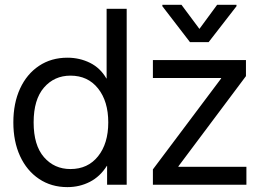

<svg xmlns="http://www.w3.org/2000/svg" viewBox="-20 -764 1083 794"><path d="M258.8 9.8Q191.9 9.8 141.4 -24.2Q90.8 -58.1 63 -118.4Q35.2 -178.7 35.2 -257.8Q35.2 -337.4 63 -397.7Q90.8 -458 141.4 -491.7Q191.9 -525.4 258.8 -525.4Q309.1 -525.4 352.1 -504.2Q395 -482.9 419.9 -439.5H420.9V-727.5H503.9V0H422.9V-78.1H421.9Q394 -33.7 351.6 -12Q309.1 9.8 258.8 9.8ZM271.5 -64.9Q343.3 -64.9 385.5 -117.7Q427.7 -170.4 427.7 -257.8Q427.7 -345.2 385.5 -398.2Q343.3 -451.2 271.5 -451.2Q204.6 -451.2 161.9 -401.9Q119.1 -352.5 119.1 -257.8Q119.1 -163.1 161.9 -114Q204.6 -64.9 271.5 -64.9ZM612.3 0V-63.5L894.5 -439.5V-441.4H612.3V-515.6H997.1V-449.2L717.8 -76.2V-74.2H999V0ZM730.5 -744.1 804.7 -644.5 877.9 -744.1H958V-738.3L842.8 -589.8H765.6L651.4 -738.3V-744.1Z"/></svg>

Font: Inter Display
Style: Regular
Weight: 400
Designer: Rasmus Andersson
Foundry: rsms
Version: Version 4.000;git-37864ae